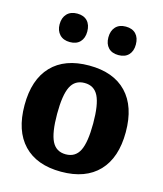

<svg xmlns="http://www.w3.org/2000/svg" viewBox="-111 -807 766 905"><g transform="rotate(15 272.0 -355.0)"><path d="M455 -436Q519 -369 519 -244Q519 -119 455 -52Q391 15 272 15Q153 15 89 -52Q25 -119 25 -244Q25 -369 89 -436Q153 -503 272 -503Q391 -503 455 -436ZM339.5 -111Q360 -152 360 -244Q360 -336 339.5 -377Q319 -418 272 -418Q225 -418 204.5 -377Q184 -336 184 -244Q184 -152 204.5 -111Q225 -70 272 -70Q319 -70 339.5 -111ZM221 -655Q221 -623 203.5 -604.5Q186 -586 154 -586Q122 -586 104 -605Q86 -624 86 -655Q86 -687 104 -706Q122 -725 154 -725Q186 -725 203.5 -706.5Q221 -688 221 -655ZM458 -655Q458 -623 440.5 -604.5Q423 -586 391 -586Q359 -586 341.5 -604.5Q324 -623 324 -655Q324 -687 341.5 -706Q359 -725 391 -725Q423 -725 440.5 -706.5Q458 -688 458 -655Z"/></g></svg>

Font: Andada
Style: Bold
Weight: 700
Designer: Carolina Giovagnoli
Foundry: Carolina Giovagnoli
Version: Version 1.003